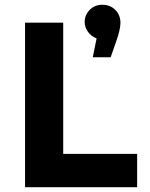

<svg xmlns="http://www.w3.org/2000/svg" viewBox="-20 -785 630 805"><path d="M85 0V-690H245V-140H555V0ZM485 -689Q485 -661 466 -608L444 -545H369L385 -624Q362 -633 348.5 -652Q335 -671 335 -693Q335 -722 356 -743.5Q377 -765 409 -765Q442 -765 463.5 -743.5Q485 -722 485 -689Z"/></svg>

Font: Radio Canada
Style: Bold
Weight: 700
Designer: Charles Daoud, Etienne Aubert Bonn, Alexandre Saumier Demers, Jacques Le Bailly
Foundry: Radio-Canada
Version: Version 2.104; ttfautohint (v1.8.4.7-5d5b);gftools[0.9.28.de